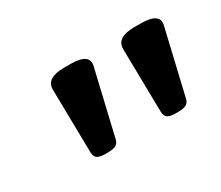

<svg xmlns="http://www.w3.org/2000/svg" viewBox="-57 -821 545 473"><g transform="rotate(-30 215.0 -584.5)"><path d="M133 -467Q117 -467 110 -472Q103 -477 103 -490L100 -669Q100 -702 151 -702H169Q224 -702 216 -669L174 -490Q172 -477 164.5 -472Q157 -467 140 -467ZM333 -467Q317 -467 310 -472Q303 -477 303 -490L300 -669Q300 -702 351 -702H369Q424 -702 416 -669L374 -490Q372 -477 364.5 -472Q357 -467 340 -467Z"/></g></svg>

Font: Asap Expanded Expanded SemiBold
Style: Italic
Weight: 600
Width: 7
Italic angle: -6°
Designer: Pablo Cosgaya
Foundry: Omnibus-Type
Version: Version 3.001; ttfautohint (v1.8.4.7-5d5b)